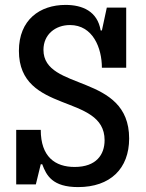

<svg xmlns="http://www.w3.org/2000/svg" viewBox="-20 -751 593 782"><path d="M298 11C429 11 506 -64 506 -187C506 -454 157 -378 157 -548C157 -611 206 -649 265 -649C358 -649 395 -556 395 -475H494V-720H415L395 -627H390C377 -705 316 -731 247 -731C142 -731 57 -670 57 -544C57 -284 406 -372 406 -180C406 -121 372 -71 284 -71C204 -71 146 -113 146 -222H46V0H126L146 -82H152C169 -36 194 11 298 11Z"/></svg>

Font: Hermeneus One
Style: Regular
Weight: 400
Designer: Rodrigo Fuenzalida, Pablo Impallari
Foundry: Pablo Impallari, Rodrigo Fuenzalida
Version: Version 1.002